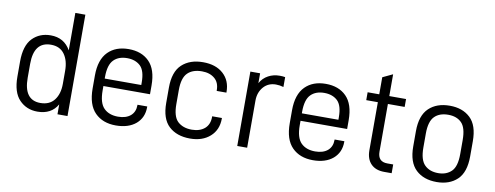

<svg xmlns="http://www.w3.org/2000/svg" viewBox="-59 -986 3320 1288"><g transform="rotate(10 1600.5 -342.0)"><path d="M58.6 -202.1V-305.7Q58.6 -413.1 107.4 -463.9Q156.2 -513.7 231.4 -513.7Q323.2 -513.7 367.2 -435.5V-690.4H435.5V0H367.2V-67.4Q346.7 -31.2 312.5 -12.7Q278.3 5.9 230.5 5.9Q156.2 5.9 107.4 -44.9Q58.6 -95.7 58.6 -202.1ZM367.2 -207V-295.9Q367.2 -366.2 335.9 -409.2Q304.7 -452.1 244.1 -452.1Q127.9 -452.1 127.9 -301.8V-206.1Q127.9 -54.7 240.2 -54.7Q302.7 -54.7 335 -96.7Q367.2 -138.7 367.2 -207Z M637.7 -240.2V-210Q637.7 -125 672.9 -89.8Q708 -54.7 769.5 -54.7Q823.2 -54.7 854.5 -81.1Q884.8 -107.4 884.8 -153.3V-156.2H951.2V-151.4Q951.2 -80.1 901.4 -37.1Q850.6 5.9 764.6 5.9Q675.8 5.9 623 -46.9Q569.3 -100.6 569.3 -211.9V-299.8Q569.3 -408.2 623 -461.9Q674.8 -513.7 762.7 -513.7Q850.6 -513.7 902.3 -461.9Q955.1 -409.2 955.1 -299.8V-240.2ZM671.9 -418.9Q637.7 -384.8 637.7 -301.8V-291H886.7V-308.6Q886.7 -387.7 853.5 -419.9Q819.3 -452.1 762.7 -452.1Q705.1 -452.1 671.9 -418.9Z M1072.3 -202.1V-305.7Q1072.3 -414.1 1126 -463.9Q1179.7 -513.7 1269.5 -513.7Q1356.4 -513.7 1407.2 -467.8Q1458 -421.9 1458 -344.7V-339.8H1391.6V-344.7Q1391.6 -396.5 1359.4 -423.8Q1326.2 -452.1 1272.5 -452.1Q1210 -452.1 1175.8 -418.9Q1140.6 -384.8 1140.6 -301.8V-206.1Q1140.6 -122.1 1174.8 -88.9Q1210.9 -54.7 1271.5 -54.7Q1326.2 -54.7 1359.4 -83Q1391.6 -111.3 1391.6 -162.1V-167H1458V-163.1Q1458 -85.9 1406.2 -40Q1354.5 5.9 1270.5 5.9Q1179.7 5.9 1126 -43.9Q1072.3 -93.8 1072.3 -202.1Z M1591.8 -506.8H1658.2V-439.5Q1677.7 -475.6 1713.9 -495.1Q1748 -513.7 1792 -513.7Q1810.5 -513.7 1828.1 -510.7V-443.4Q1802.7 -451.2 1776.4 -451.2Q1724.6 -451.2 1692.4 -415Q1659.2 -377 1659.2 -321.3V0H1591.8Z M1980.5 -240.2V-210Q1980.5 -125 2015.6 -89.8Q2050.8 -54.7 2112.3 -54.7Q2166 -54.7 2197.3 -81.1Q2227.5 -107.4 2227.5 -153.3V-156.2H2293.9V-151.4Q2293.9 -80.1 2244.1 -37.1Q2193.4 5.9 2107.4 5.9Q2018.6 5.9 1965.8 -46.9Q1912.1 -100.6 1912.1 -211.9V-299.8Q1912.1 -408.2 1965.8 -461.9Q2017.6 -513.7 2105.5 -513.7Q2193.4 -513.7 2245.1 -461.9Q2297.9 -409.2 2297.9 -299.8V-240.2ZM2014.6 -418.9Q1980.5 -384.8 1980.5 -301.8V-291H2229.5V-308.6Q2229.5 -387.7 2196.3 -419.9Q2162.1 -452.1 2105.5 -452.1Q2047.9 -452.1 2014.6 -418.9Z M2538.1 -453.1V-128.9Q2538.1 -59.6 2603.5 -59.6H2643.6V0H2592.8Q2534.2 0 2502 -33.2Q2469.7 -66.4 2469.7 -126V-453.1H2390.6V-506.8H2469.7V-623L2538.1 -655.3V-506.8H2652.3V-453.1Z M2808.6 -43.9Q2754.9 -94.7 2754.9 -202.1V-305.7Q2754.9 -413.1 2808.6 -463.9Q2861.3 -513.7 2950.2 -513.7Q3037.1 -513.7 3089.8 -463.9Q3142.6 -414.1 3142.6 -305.7V-202.1Q3142.6 -93.8 3089.8 -43.9Q3037.1 5.9 2950.2 5.9Q2861.3 5.9 2808.6 -43.9ZM3041 -88.9Q3074.2 -122.1 3074.2 -206.1V-301.8Q3074.2 -385.7 3041 -418.9Q3007.8 -452.1 2950.2 -452.1Q2890.6 -452.1 2857.4 -418.9Q2823.2 -384.8 2823.2 -301.8V-206.1Q2823.2 -123 2857.4 -88.9Q2891.6 -54.7 2950.2 -54.7Q3006.8 -54.7 3041 -88.9Z"/></g></svg>

Font: Altinn-DIN
Style: Regular
Weight: 400
Designer: Charles Nix
Foundry: Altinn
Version: Version 2.00